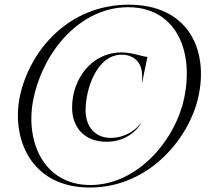

<svg xmlns="http://www.w3.org/2000/svg" viewBox="-20 -810 910 839"><path d="M372.5 9.5C633.5 9.5 809 -208.5 847.5 -390C891 -591.5 803.5 -789.5 542.5 -789.5C281.5 -789.5 110.5 -591.5 67 -390C29 -208.5 111.5 9.5 372.5 9.5ZM126.5 -380C171.5 -591.5 334 -778.5 540 -778.5C746 -778.5 829.5 -591.5 784.5 -380C745.5 -196.5 580.5 -1.5 374.5 -1.5C168.5 -1.5 87.5 -196.5 126.5 -380ZM445.5 -190.5C534 -190.5 583.5 -245.5 598 -274.5H597.5C580 -249.5 534 -207.5 463 -207.5C403.5 -207.5 354 -248 354 -329C354 -418 401.5 -571 512 -571C549.5 -571 573 -554.5 586.5 -535C607 -503.5 600 -462 600 -449.5H601L624.5 -561.5C605 -561.5 558.5 -581 510.5 -581C382 -581 295 -467 295 -339.5C295 -256 346.5 -190.5 445.5 -190.5Z"/></svg>

Font: Beautique Display Italic
Style: Regular
Weight: 400
Italic angle: -12°
Designer: Nhat-Quang Ngo
Version: Version 1.100;Glyphs 3.2.3 (3260)